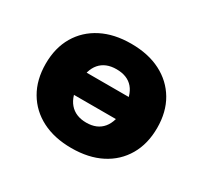

<svg xmlns="http://www.w3.org/2000/svg" viewBox="-114 -667 881 834"><g transform="rotate(30 326.0 -250.5)"><path d="M326 11Q241 11 178.5 -21Q116 -53 81.5 -112Q47 -171 47 -251Q47 -331 81.5 -389.5Q116 -448 178.5 -480Q241 -512 326 -512Q412 -512 474.5 -480Q537 -448 571.5 -389.5Q606 -331 606 -251Q606 -171 571.5 -112Q537 -53 474.5 -21Q412 11 326 11ZM327 -117Q381 -117 409.5 -151.5Q438 -186 438 -251Q438 -317 409.5 -350.5Q381 -384 326 -384Q272 -384 243 -350.5Q214 -317 214 -251Q214 -186 243.5 -151.5Q273 -117 327 -117ZM175 -195V-306H478V-195Z"/></g></svg>

Font: Nunito Sans 9pt Black
Style: Regular
Weight: 900
Version: Version 3.101;gftools[0.9.27]